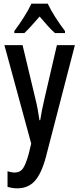

<svg xmlns="http://www.w3.org/2000/svg" viewBox="-20 -786 432 1046"><path d="M4 -540H103L173 -247Q180 -219 185.5 -189.5Q191 -160 195 -131H199Q203 -156 208.5 -185Q214 -214 222 -247L290 -540H388L229 73Q205 161 169 200.5Q133 240 74 240Q61 240 48 238Q35 236 21 232V147Q31 150 41 152Q51 154 60 154Q89 154 104.5 132.5Q120 111 136 54L150 -4ZM240 -766Q256 -732 282 -691.5Q308 -651 334 -617V-606H279Q259 -624 238.5 -647Q218 -670 196 -696Q173 -670 151.5 -646Q130 -622 113 -606H58V-617Q84 -651 110.5 -693Q137 -735 151 -766Z"/></svg>

Font: Noto Sans Ethiopic ExtraCondensed Medium
Style: Regular
Weight: 500
Width: 2
Designer: Monotype Design Team
Foundry: Monotype Imaging Inc.
Version: Version 2.102; ttfautohint (v1.8.4.7-5d5b)